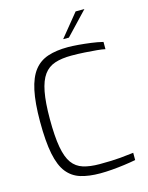

<svg xmlns="http://www.w3.org/2000/svg" viewBox="-135 -1010 849 1099"><g transform="rotate(-15 289.5 -460.0)"><path d="M320 6Q253 6 204.5 -9Q156 -24 124.5 -63.5Q93 -103 78 -177Q63 -251 63 -369Q63 -480 78.5 -552.5Q94 -625 126 -666Q158 -707 208 -723.5Q258 -740 327 -740Q353 -740 388.5 -737Q424 -734 462 -729Q500 -724 532 -716V-673Q516 -677 484 -680Q452 -683 412.5 -685.5Q373 -688 334 -688Q276 -688 235.5 -674.5Q195 -661 170 -626.5Q145 -592 133 -529.5Q121 -467 121 -369Q121 -266 132.5 -202Q144 -138 168.5 -104.5Q193 -71 233 -58.5Q273 -46 330 -46Q405 -46 453.5 -50.5Q502 -55 532 -59V-16Q501 -10 464 -5Q427 0 390 3Q353 6 320 6ZM313 -791 423 -926H475L347 -791Z"/></g></svg>

Font: Exo Thin Light
Style: Regular
Weight: 300
Version: Version 2.000